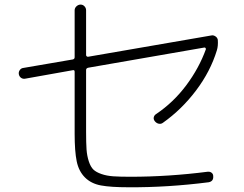

<svg xmlns="http://www.w3.org/2000/svg" viewBox="-20 -793 1040 820"><path d="M87.9 -457Q78.1 -455.1 70.3 -460.4Q62.5 -465.8 60.5 -475.6Q58.6 -485.4 64.5 -493.7Q70.3 -502 80.1 -502.9L291 -539.1Q298.8 -541 298.8 -548.8V-749Q298.8 -758.8 306.6 -766.1Q314.5 -773.4 324.2 -773.4Q334 -773.4 340.8 -766.1Q347.7 -758.8 347.7 -749V-557.6Q347.7 -554.7 350.6 -552.2Q353.5 -549.8 357.4 -550.8L882.8 -641.6Q890.6 -643.6 899.4 -638.2Q908.2 -632.8 910.2 -623Q912.1 -596.7 906.2 -578.1Q878.9 -488.3 817.4 -406.7Q755.9 -325.2 675.8 -268.6Q668 -262.7 658.2 -264.6Q648.4 -266.6 641.6 -274.9Q634.8 -283.2 636.7 -292Q638.7 -300.8 646.5 -305.7Q720.7 -355.5 775.4 -428.7Q830.1 -502 859.4 -583Q859.4 -585.9 857.4 -588.4Q855.5 -590.8 851.6 -589.8L357.4 -503.9Q347.7 -502 347.7 -494.1V-228.5Q347.7 -182.6 349.6 -154.8Q351.6 -127 359.4 -103.5Q367.2 -80.1 378.9 -68.8Q390.6 -57.6 413.1 -49.8Q435.5 -42 463.9 -40Q492.2 -38.1 537.1 -38.1Q699.2 -38.1 867.2 -59.6Q877 -60.5 883.8 -55.2Q890.6 -49.8 890.6 -41Q892.6 -18.6 871.1 -14.6Q695.3 7.8 529.3 6.8Q453.1 6.8 411.1 -1Q369.1 -8.8 342.8 -35.2Q316.4 -61.5 307.6 -104Q298.8 -146.5 298.8 -221.7V-486.3Q298.8 -495.1 291 -493.2Z"/></svg>

Font: Rounded Mgen+ 1mn light
Style: Regular
Weight: 200
Designer: [Source Han Sans]
Ryoko NISHIZUKA  (kana & ideographs); Paul D. Hunt (Latin, Greek & Cyrillic); Wenlong ZHANG  (bopomofo
Version: Version 1.059.20150602